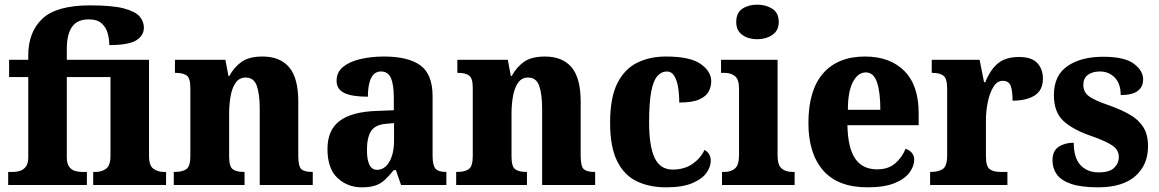

<svg xmlns="http://www.w3.org/2000/svg" viewBox="-20 -792 4960 822"><path d="M15 0V-56H39Q49 -56 64 -60Q79 -64 90 -77.5Q101 -91 101 -119V-462H19V-536H101V-555Q101 -655 161.5 -712Q222 -769 366 -769Q463 -769 512 -755.5Q561 -742 578.5 -720.5Q596 -699 596 -674Q596 -640 563.5 -619.5Q531 -599 448 -599Q448 -624 441 -649.5Q434 -675 415 -692Q396 -709 360 -709Q310 -709 288 -676.5Q266 -644 266 -583V-536H618V-124Q618 -82 637.5 -69Q657 -56 680 -56H691V0H379V-56H391Q415 -56 434 -69.5Q453 -83 453 -126V-462H266V-119Q266 -91 276.5 -77.5Q287 -64 302 -60Q317 -56 329 -56H352V0Z M724 0V-56H729Q761 -56 778 -68Q795 -80 795 -124V-416Q795 -457 779.5 -468.5Q764 -480 733 -480H729V-536H945L958 -467H962Q982 -504 1014 -527Q1046 -550 1104 -550Q1179 -550 1218 -504Q1257 -458 1257 -357V-126Q1257 -80 1270 -68Q1283 -56 1315 -56H1319V0H1092V-325Q1092 -389 1079.5 -424.5Q1067 -460 1032 -460Q1005 -460 989.5 -438.5Q974 -417 967.5 -381.5Q961 -346 961 -306V-121Q961 -79 976.5 -67.5Q992 -56 1023 -56H1027V0Z M1529 10Q1468 10 1425 -30Q1382 -70 1382 -154Q1382 -235 1433.5 -274Q1485 -313 1590 -317L1666 -320V-374Q1666 -430 1653.5 -458Q1641 -486 1611 -486Q1583 -486 1569 -458Q1555 -430 1555 -378Q1487 -378 1454 -394Q1421 -410 1421 -446Q1421 -483 1448.5 -505.5Q1476 -528 1522.5 -539Q1569 -550 1624 -550Q1728 -550 1780 -512Q1832 -474 1832 -380V-126Q1832 -85 1844 -70.5Q1856 -56 1888 -56H1891V0H1697L1675 -64H1666Q1645 -38 1627 -21.5Q1609 -5 1586 2.5Q1563 10 1529 10ZM1594 -65Q1627 -65 1647 -99.5Q1667 -134 1667 -191V-265L1633 -262Q1586 -258 1568.5 -230.5Q1551 -203 1551 -150Q1551 -65 1594 -65Z M1933 0V-56H1938Q1970 -56 1987 -68Q2004 -80 2004 -124V-416Q2004 -457 1988.5 -468.5Q1973 -480 1942 -480H1938V-536H2154L2167 -467H2171Q2191 -504 2223 -527Q2255 -550 2313 -550Q2388 -550 2427 -504Q2466 -458 2466 -357V-126Q2466 -80 2479 -68Q2492 -56 2524 -56H2528V0H2301V-325Q2301 -389 2288.5 -424.5Q2276 -460 2241 -460Q2214 -460 2198.5 -438.5Q2183 -417 2176.5 -381.5Q2170 -346 2170 -306V-121Q2170 -79 2185.5 -67.5Q2201 -56 2232 -56H2236V0Z M2832 10Q2760 10 2706 -16Q2652 -42 2622 -102.5Q2592 -163 2592 -266Q2592 -375 2623.5 -436.5Q2655 -498 2709 -524Q2763 -550 2830 -550Q2935 -550 2980 -518Q3025 -486 3025 -444Q3025 -423 3015 -402Q3005 -381 2975.5 -367Q2946 -353 2888 -353Q2888 -389 2883 -419Q2878 -449 2866.5 -467.5Q2855 -486 2835 -486Q2812 -486 2794.5 -466.5Q2777 -447 2768 -399.5Q2759 -352 2759 -267Q2759 -167 2782.5 -116.5Q2806 -66 2860 -66Q2910 -66 2945 -90.5Q2980 -115 2996 -150Q3010 -143 3016.5 -130.5Q3023 -118 3023 -104Q3023 -78 3004.5 -52Q2986 -26 2944 -8Q2902 10 2832 10Z M3222 -624Q3184 -624 3158 -642.5Q3132 -661 3132 -698Q3132 -737 3158 -754.5Q3184 -772 3222 -772Q3259 -772 3286.5 -754.5Q3314 -737 3314 -698Q3314 -661 3286.5 -642.5Q3259 -624 3222 -624ZM3071 0V-56H3082Q3110 -56 3127 -71Q3144 -86 3144 -128V-413Q3144 -452 3126.5 -466Q3109 -480 3083 -480H3067V-536H3309V-127Q3309 -85 3326.5 -70.5Q3344 -56 3372 -56H3382V0Z M3694 10Q3567 10 3504 -62.5Q3441 -135 3441 -265Q3441 -406 3504 -478Q3567 -550 3683 -550Q3790 -550 3851.5 -488.5Q3913 -427 3913 -308V-256H3608Q3610 -158 3641.5 -112.5Q3673 -67 3735 -67Q3783 -67 3812.5 -92.5Q3842 -118 3857 -155Q3873 -150 3883.5 -138Q3894 -126 3894 -108Q3894 -81 3874 -53.5Q3854 -26 3810 -8Q3766 10 3694 10ZM3749 -322Q3749 -398 3734.5 -440Q3720 -482 3687 -482Q3653 -482 3631.5 -441Q3610 -400 3610 -322Z M3962 0V-56H3966Q3998 -56 4016.5 -68.5Q4035 -81 4035 -128V-412Q4035 -456 4019 -468Q4003 -480 3973 -480H3969V-536H4174L4193 -440H4198Q4221 -496 4254 -522Q4287 -548 4343 -548Q4397 -548 4421 -522Q4445 -496 4445 -456Q4445 -406 4410 -383.5Q4375 -361 4315 -361Q4315 -403 4307 -424.5Q4299 -446 4273 -446Q4249 -446 4233 -420Q4217 -394 4209 -355Q4201 -316 4201 -276V-123Q4201 -79 4217.5 -67.5Q4234 -56 4261 -56H4293V0Z M4681 10Q4608 10 4565 -5Q4522 -20 4504 -46Q4486 -72 4486 -105Q4486 -147 4513 -164Q4540 -181 4577 -181Q4577 -116 4606 -85Q4635 -54 4684 -54Q4730 -54 4750 -73.5Q4770 -93 4770 -120Q4770 -150 4743 -168.5Q4716 -187 4657 -208Q4574 -236 4533 -274Q4492 -312 4492 -385Q4492 -469 4550 -509Q4608 -549 4703 -549Q4795 -549 4834.5 -519Q4874 -489 4874 -453Q4874 -385 4778 -385Q4778 -434 4752.5 -460Q4727 -486 4689 -486Q4657 -486 4637.5 -471.5Q4618 -457 4618 -429Q4618 -398 4642 -380Q4666 -362 4731 -340Q4781 -322 4817.5 -301Q4854 -280 4874.5 -248Q4895 -216 4895 -166Q4895 -86 4840.5 -38Q4786 10 4681 10Z"/></svg>

Font: Noto Serif SemiCondensed ExtraBold
Style: Regular
Weight: 800
Width: 4
Designer: Monotype Design Team
Foundry: Monotype Imaging Inc.
Version: Version 2.015